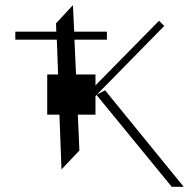

<svg xmlns="http://www.w3.org/2000/svg" viewBox="-20 -720 752 740"><path d="M280 -278H348V-350L352 -354L642 0H688L385 -372L353 -355L613 -620L593 -640L348 -391V-433H273L267 -567H392V-598H266L261 -700L196 -630L197 -598H39V-567H199L204 -433H162V-278H209L217 -67L286 -140Z"/></svg>

Font: Montserrat-Alt1 ExtLt
Style: Regular
Weight: 200
Designer: Differentunic
Foundry: Differentunic
Version: Version 7.222